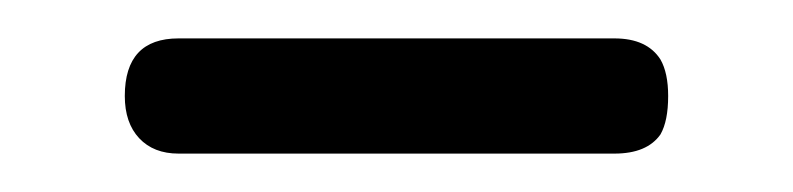

<svg xmlns="http://www.w3.org/2000/svg" viewBox="-20 -349 413 100"><path d="M45 -299Q45 -329 73 -329H300Q317 -329 324 -318Q328 -311 328 -299Q328 -286 324 -279Q317 -269 300 -269H73Q60 -269 52.5 -277Q45 -285 45 -299Z"/></svg>

Font: Soda Fountain
Style: RegularOblique
Weight: 400
Version: Version 1.0